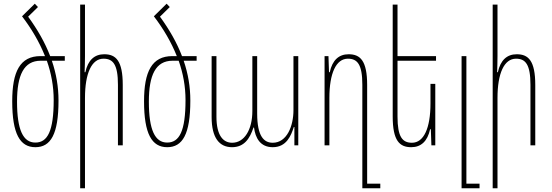

<svg xmlns="http://www.w3.org/2000/svg" viewBox="-20 -785 2980 1037"><path d="M99 -697C151 -629 193 -557 223 -482H199C88 -482 46 -398 46 -238C46 -62 88 10 171 10C254 10 296 -60 296 -242C296 -316 284 -387 260 -457H330V-482H251C223 -555 183 -625 132 -695L185 -747L168 -765ZM200 -457H233C257 -389 270 -318 270 -245C270 -77 237 -15 171 -15C105 -15 72 -83 72 -236C72 -380 109 -457 200 -457Z M439 -760H413V232H439V-256C439 -389 475 -468 539 -468C591 -468 617 -436 617 -327V0H643V-326C643 -457 606 -492 543 -492C490 -492 455 -460 441 -395H437C438 -424 439 -453 439 -482Z M811 -697C863 -629 905 -557 935 -482H911C800 -482 758 -398 758 -238C758 -62 800 10 883 10C966 10 1008 -60 1008 -242C1008 -316 996 -387 972 -457H1042V-482H963C935 -555 895 -625 844 -695L897 -747L880 -765ZM912 -457H945C969 -389 982 -318 982 -245C982 -77 949 -15 883 -15C817 -15 784 -83 784 -236C784 -380 821 -457 912 -457Z M1233 10C1299 10 1329 -36 1349 -96H1352C1359 -41 1385 10 1453 10C1528 10 1552 -53 1567 -99H1570V0H1591V-482H1565V-190C1565 -105 1530 -14 1453 -14C1406 -14 1369 -48 1369 -172V-482H1343V-186C1343 -83 1299 -14 1234 -14C1186 -14 1149 -52 1149 -155V-482H1123V-153C1123 -40 1165 10 1233 10Z M1937 232H2034V207H1963V-326C1963 -457 1926 -492 1863 -492C1810 -492 1775 -460 1761 -395H1757L1754 -482H1733V0H1759V-256C1759 -389 1795 -468 1859 -468C1911 -468 1937 -436 1937 -327Z M2331 -332H2305V-226C2305 -93 2269 -14 2205 -14C2153 -14 2127 -46 2127 -155V-457H2335V-482H2127V-760H2101V-156C2101 -25 2138 10 2201 10C2254 10 2289 -22 2303 -87H2307L2310 0H2331Z M2473 232H2570V207H2499V-482H2473Z M2667 -760H2641V232H2667V-256C2667 -389 2703 -468 2767 -468C2819 -468 2845 -436 2845 -327V0H2871V-326C2871 -457 2834 -492 2771 -492C2718 -492 2683 -460 2669 -395H2665C2666 -424 2667 -453 2667 -482Z"/></svg>

Font: Noto Sans Armenian ExtraCondensed Thin
Style: Regular
Weight: 100
Width: 2
Designer: Monotype Design Team
Foundry: Monotype Imaging Inc.
Version: Version 2.008